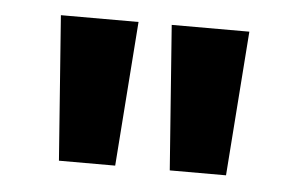

<svg xmlns="http://www.w3.org/2000/svg" viewBox="-32 -840 527 340"><g transform="rotate(5 231.5 -670.5)"><path d="M202 -799 183 -542H83L64 -799ZM399 -799 380 -542H280L261 -799Z"/></g></svg>

Font: Noto Sans Sinhala UI Condensed
Style: Bold
Weight: 700
Width: 3
Designer: Jelle Bosma - Monotype Design Team
Foundry: Monotype Imaging Inc.
Version: Version 2.006; ttfautohint (v1.8.4.7-5d5b)